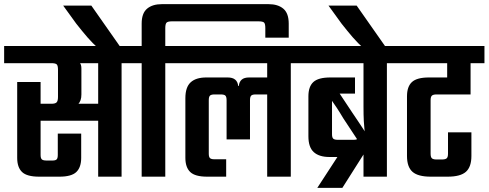

<svg xmlns="http://www.w3.org/2000/svg" viewBox="-40 -853 2359 927"><path d="M43 -457H156V-105Q156 -89 162 -83.5Q168 -78 184 -78H214Q228 -78 233.5 -83.5Q239 -89 239 -105V-208H352V-91Q352 -45 328.5 -22.5Q305 0 247 0H149Q90 0 66.5 -22.5Q43 -45 43 -91ZM-20 -631H616V-548H311L322 -559Q337 -557 345 -549.5Q353 -542 353 -522V-397Q353 -365 337 -350.5Q321 -336 287 -333L273 -352H475V-270H138V-352H208Q227 -352 233.5 -359Q240 -366 240 -385V-516Q240 -536 234 -542Q228 -548 208 -548H-20ZM434 -569H547V0H434Z M401 -826 544 -622H433Q408 -643 382.5 -672.5Q357 -702 328 -739L265 -826Z M1256 -833Q1302 -833 1328 -811Q1354 -789 1354 -739V-671H1241V-717Q1241 -738 1235 -744Q1229 -750 1207 -750H791Q771 -750 764.5 -744Q758 -738 758 -717V-631H826V-548H758V0H644V-548H576V-631H644V-739Q644 -789 670 -811Q696 -833 742 -833Z M786 -631H1428V-548H786ZM1059 -479Q1083 -479 1095.5 -468.5Q1108 -458 1110 -438H1113Q1115 -458 1127 -468.5Q1139 -479 1163 -479H1274V-397H1194Q1178 -397 1172.5 -391Q1167 -385 1167 -369V-180H1054V-369Q1054 -385 1048.5 -391Q1043 -397 1026 -397H995Q980 -397 974 -391.5Q968 -386 968 -369V-111Q968 -95 974 -89.5Q980 -84 995 -84H1052V0H960Q902 0 878.5 -22.5Q855 -45 855 -91V-379Q855 -432 880.5 -455.5Q906 -479 956 -479ZM1364 0H1250V-573H1364Z M1388 -631H1897V-548H1388ZM1674 -479V-401H1600L1661 -309Q1676 -287 1690 -266Q1704 -245 1712.5 -232Q1721 -219 1721 -219Q1721 -219 1719.5 -230.5Q1718 -242 1716.5 -269Q1715 -296 1715 -340V-593H1828V0H1715V-107L1613 54H1492L1589 -95H1551Q1501 -95 1475 -118.5Q1449 -142 1449 -195V-388Q1449 -435 1473 -457Q1497 -479 1555 -479ZM1563 -205Q1563 -189 1569 -183.5Q1575 -178 1590 -178H1668Q1679 -178 1684 -181L1618 -281Q1599 -313 1585 -334Q1571 -355 1563 -366Z M1682 -826 1825 -622H1714Q1689 -643 1663.5 -672.5Q1638 -702 1609 -739L1546 -826Z M2119 -586H2232V-397H2067Q2052 -397 2045.5 -391.5Q2039 -386 2039 -369V-111Q2039 -94 2045.5 -88.5Q2052 -83 2067 -83H2094Q2110 -83 2116.5 -88.5Q2123 -94 2123 -111V-214H2236V-100Q2236 -47 2209.5 -23.5Q2183 0 2121 0H2040Q1978 0 1951.5 -23.5Q1925 -47 1925 -100V-388Q1925 -435 1949 -457Q1973 -479 2031 -479H2119ZM1857 -631H2299V-548H1857Z"/></svg>

Font: Teko Light Medium
Style: Regular
Weight: 500
Version: Version 2.000;gftools[0.9.28.dev9+g7d2139d.d20230707]